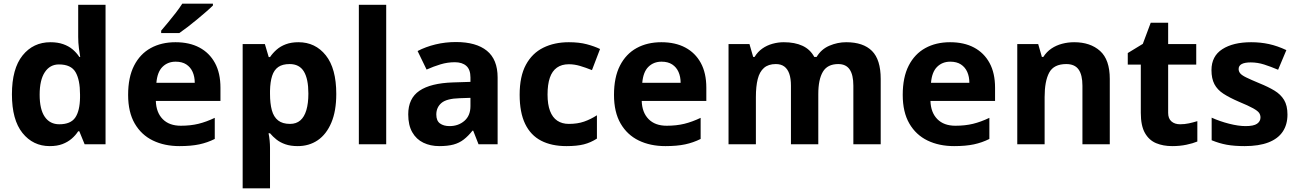

<svg xmlns="http://www.w3.org/2000/svg" viewBox="-20 -786 7072 1046"><path d="M251 10Q160 10 102.5 -61.5Q45 -133 45 -272Q45 -412 103 -484Q161 -556 255 -556Q294 -556 324 -545.5Q354 -535 375.5 -517Q397 -499 412 -476H417Q414 -492 410 -522.5Q406 -553 406 -585V-760H555V0H441L412 -71H406Q392 -49 370.5 -30.5Q349 -12 320 -1Q291 10 251 10ZM303 -109Q365 -109 390 -145.5Q415 -182 416 -255V-271Q416 -351 391.5 -393Q367 -435 301 -435Q252 -435 224 -392.5Q196 -350 196 -270Q196 -190 224 -149.5Q252 -109 303 -109Z M936 -556Q1012 -556 1066.5 -527Q1121 -498 1151 -443Q1181 -388 1181 -308V-236H829Q831 -173 866.5 -137Q902 -101 965 -101Q1018 -101 1061 -111.5Q1104 -122 1150 -144V-29Q1110 -9 1065.5 0.5Q1021 10 958 10Q876 10 813 -20.5Q750 -51 714 -113Q678 -175 678 -269Q678 -365 710.5 -428.5Q743 -492 801 -524Q859 -556 936 -556ZM937 -450Q894 -450 865.5 -422Q837 -394 832 -335H1041Q1041 -368 1029.5 -394Q1018 -420 995 -435Q972 -450 937 -450ZM1140 -756Q1126 -742 1103 -722Q1080 -702 1053.5 -680Q1027 -658 1001.5 -638.5Q976 -619 957 -606H858V-619Q874 -638 895.5 -663.5Q917 -689 938 -716.5Q959 -744 973 -766H1140Z M1606 -556Q1698 -556 1755 -484.5Q1812 -413 1812 -274Q1812 -181 1785 -117.5Q1758 -54 1711 -22Q1664 10 1602 10Q1563 10 1534.5 0Q1506 -10 1486 -26Q1466 -42 1451 -60H1443Q1447 -41 1449 -20.5Q1451 0 1451 20V240H1302V-546H1423L1444 -475H1451Q1466 -497 1487 -515.5Q1508 -534 1537.5 -545Q1567 -556 1606 -556ZM1558 -437Q1519 -437 1496 -421Q1473 -405 1462.5 -372.5Q1452 -340 1451 -291V-275Q1451 -222 1461 -185.5Q1471 -149 1495 -130Q1519 -111 1560 -111Q1594 -111 1616 -130Q1638 -149 1649 -186Q1660 -223 1660 -276Q1660 -356 1635.5 -396.5Q1611 -437 1558 -437Z M2084 0H1935V-760H2084Z M2464 -557Q2574 -557 2632.5 -509.5Q2691 -462 2691 -364V0H2587L2558 -74H2554Q2531 -45 2506.5 -26Q2482 -7 2450.5 1.5Q2419 10 2373 10Q2325 10 2286.5 -8.5Q2248 -27 2226 -65.5Q2204 -104 2204 -163Q2204 -250 2265 -291.5Q2326 -333 2448 -337L2543 -340V-364Q2543 -407 2520.5 -427Q2498 -447 2458 -447Q2418 -447 2380 -435.5Q2342 -424 2304 -407L2255 -508Q2299 -531 2352.5 -544Q2406 -557 2464 -557ZM2485 -251Q2413 -249 2385 -225Q2357 -201 2357 -162Q2357 -128 2377 -113.5Q2397 -99 2429 -99Q2477 -99 2510 -127.5Q2543 -156 2543 -208V-253Z M3066 10Q2985 10 2928 -19.5Q2871 -49 2841 -111Q2811 -173 2811 -270Q2811 -370 2845 -433Q2879 -496 2939.5 -526Q3000 -556 3079 -556Q3135 -556 3176.5 -545Q3218 -534 3249 -519L3205 -404Q3170 -418 3139.5 -427Q3109 -436 3079 -436Q3040 -436 3014 -417.5Q2988 -399 2975.5 -362.5Q2963 -326 2963 -271Q2963 -217 2976.5 -181.5Q2990 -146 3016 -128.5Q3042 -111 3079 -111Q3126 -111 3162 -123.5Q3198 -136 3232 -158V-31Q3198 -9 3160.5 0.5Q3123 10 3066 10Z M3583 -556Q3659 -556 3713.5 -527Q3768 -498 3798 -443Q3828 -388 3828 -308V-236H3476Q3478 -173 3513.5 -137Q3549 -101 3612 -101Q3665 -101 3708 -111.5Q3751 -122 3797 -144V-29Q3757 -9 3712.5 0.5Q3668 10 3605 10Q3523 10 3460 -20.5Q3397 -51 3361 -113Q3325 -175 3325 -269Q3325 -365 3357.5 -428.5Q3390 -492 3448 -524Q3506 -556 3583 -556ZM3584 -450Q3541 -450 3512.5 -422Q3484 -394 3479 -335H3688Q3688 -368 3676.5 -394Q3665 -420 3642 -435Q3619 -450 3584 -450Z M4590 -556Q4683 -556 4730.5 -508.5Q4778 -461 4778 -356V0H4629V-319.4Q4629 -377.7 4609 -407.4Q4589 -437 4546.8 -437Q4488 -437 4463 -395Q4438 -353 4438 -273.5V0H4289V-319.1Q4289 -358 4280 -384Q4271 -410 4253 -423.5Q4235 -437 4206.5 -437Q4166 -437 4142 -416Q4118 -395 4108 -355.2Q4098 -315.4 4098 -257.2V0H3949V-546H4063L4083.2 -476H4091Q4108 -504 4133 -521.5Q4157.9 -539 4188.5 -547.5Q4219 -556 4250 -556Q4310 -556 4352 -536.5Q4394 -517 4416 -476H4429Q4454 -518 4498.5 -537Q4543 -556 4590 -556Z M5156 -556Q5232 -556 5286.5 -527Q5341 -498 5371 -443Q5401 -388 5401 -308V-236H5049Q5051 -173 5086.5 -137Q5122 -101 5185 -101Q5238 -101 5281 -111.5Q5324 -122 5370 -144V-29Q5330 -9 5285.5 0.5Q5241 10 5178 10Q5096 10 5033 -20.5Q4970 -51 4934 -113Q4898 -175 4898 -269Q4898 -365 4930.5 -428.5Q4963 -492 5021 -524Q5079 -556 5156 -556ZM5157 -450Q5114 -450 5085.5 -422Q5057 -394 5052 -335H5261Q5261 -368 5249.5 -394Q5238 -420 5215 -435Q5192 -450 5157 -450Z M5832 -556Q5920 -556 5973 -508.5Q6026 -461 6026 -356V0H5877V-319Q5877 -378 5856 -407.5Q5835 -437 5789 -437Q5721 -437 5696 -390.5Q5671 -344 5671 -257V0H5522V-546H5636L5656 -476H5664Q5682 -504 5708 -521.5Q5734 -539 5766 -547.5Q5798 -556 5832 -556Z M6409 -109Q6434 -109 6457 -114Q6480 -119 6503 -126V-15Q6479 -5 6443.5 2.5Q6408 10 6366 10Q6317 10 6278.5 -6Q6240 -22 6217.5 -61.5Q6195 -101 6195 -171V-434H6124V-497L6206 -547L6249 -662H6344V-546H6497V-434H6344V-171Q6344 -140 6362 -124.5Q6380 -109 6409 -109Z M6994 -162Q6994 -107 6968 -68.5Q6942 -30 6890 -10Q6838 10 6761 10Q6704 10 6663 2.5Q6622 -5 6581 -22V-145Q6625 -125 6676 -112Q6727 -99 6766 -99Q6810 -99 6828.5 -112Q6847 -125 6847 -146Q6847 -160 6839.5 -171Q6832 -182 6807 -196Q6782 -210 6729 -232Q6678 -254 6645 -275.5Q6612 -297 6596 -327.5Q6580 -358 6580 -404Q6580 -480 6639 -518Q6698 -556 6796 -556Q6847 -556 6893 -546Q6939 -536 6988 -513L6943 -406Q6903 -423 6867 -434.5Q6831 -446 6794 -446Q6761 -446 6744.5 -437Q6728 -428 6728 -410Q6728 -397 6736.5 -386.5Q6745 -376 6769.5 -364Q6794 -352 6842 -332Q6889 -313 6923 -292.5Q6957 -272 6975.5 -241.5Q6994 -211 6994 -162Z"/></svg>

Font: Noto Sans Tamil
Style: Regular
Weight: 400
Designer: Jelle Bosma - Monotype Design Team
Foundry: Monotype Imaging Inc.
Version: Version 2.003